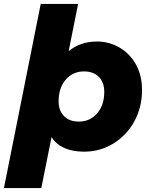

<svg xmlns="http://www.w3.org/2000/svg" viewBox="-52 -762 767 976"><path d="M670 -305Q670 -216 630.5 -144.5Q591 -73 523.5 -32Q456 9 376 9Q258 9 210 -65L158 194H-32L155 -742H345L297 -502Q357 -551 441 -551Q501 -551 553.5 -521.5Q606 -492 638 -436Q670 -380 670 -305ZM478 -295Q478 -343 450.5 -371Q423 -399 375 -399Q318 -399 282 -357Q246 -315 246 -247Q246 -199 273.5 -171.5Q301 -144 349 -144Q406 -144 442 -186Q478 -228 478 -295Z"/></svg>

Font: Montserrat Alternates ExtraBold
Style: Italic
Weight: 800
Italic angle: -11.3°
Designer: Julieta Ulanovsky
Foundry: Julieta Ulanovsky
Version: Version 7.200